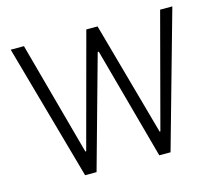

<svg xmlns="http://www.w3.org/2000/svg" viewBox="-100 -828 1094 957"><g transform="rotate(-15 447.0 -350.0)"><path d="M226.1 0 29.8 -700.2H98.1L257.8 -113.8H262.2L419.9 -700.2H478L641.1 -113.8H645L800.8 -700.2H863.8L667 0H608.9L451.2 -577.1H445.8L285.2 0Z"/></g></svg>

Font: LT Hoop Light
Style: Regular
Weight: 300
Designer: Daniel Lyons
Foundry: LyonsType
Version: Version 1.000